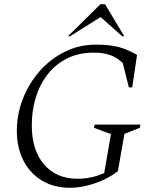

<svg xmlns="http://www.w3.org/2000/svg" viewBox="-20 -882 753 912"><path d="M313 10Q235 10 178 -25Q121 -60 90.5 -121Q60 -182 60 -260Q60 -338 88 -411Q116 -484 167 -542.5Q218 -601 286.5 -635.5Q355 -670 436 -670Q503 -670 546 -658Q589 -646 631 -621L608 -467H592L563 -583Q535 -609 503 -620.5Q471 -632 425 -632Q354 -632 299 -604.5Q244 -577 206.5 -529Q169 -481 150 -419Q131 -357 131 -287Q131 -168 189.5 -100.5Q248 -33 348 -33Q379 -33 410 -39Q441 -45 475 -60L507 -245L426 -275L430 -290H647L644 -275L571 -246L540 -69Q494 -33 431.5 -11.5Q369 10 313 10ZM303 -710 457 -862H479L570 -710H560L458 -801L313 -710Z"/></svg>

Font: Spectral SC Light
Style: Italic
Weight: 300
Italic angle: -10°
Designer: Jean-Baptiste Levee
Foundry: Production Type
Version: Version 2.001